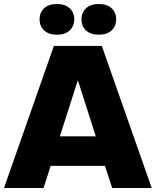

<svg xmlns="http://www.w3.org/2000/svg" viewBox="-20 -942 780 962"><path d="M740.2 0H542L505.9 -110.8H233.9L198.2 0H0L250 -711.9H490.2ZM460 -258.8 370.1 -540 279.8 -258.8ZM329.1 -789.6Q306.2 -768.1 265.1 -768.1Q224.1 -768.1 201.2 -789.6Q178.2 -811 178.2 -845.2Q178.2 -879.4 201.2 -900.6Q224.1 -921.9 265.1 -921.9Q306.2 -921.9 329.1 -900.6Q352.1 -879.4 352.1 -845.2Q352.1 -811 329.1 -789.6ZM539.1 -789.6Q516.1 -768.1 475.1 -768.1Q434.1 -768.1 411.1 -789.6Q388.2 -811 388.2 -845.2Q388.2 -879.4 411.1 -900.6Q434.1 -921.9 475.1 -921.9Q516.1 -921.9 539.1 -900.6Q562 -879.4 562 -845.2Q562 -811 539.1 -789.6Z"/></svg>

Font: Creato Display Black
Style: Regular
Weight: 900
Version: Version 1.000